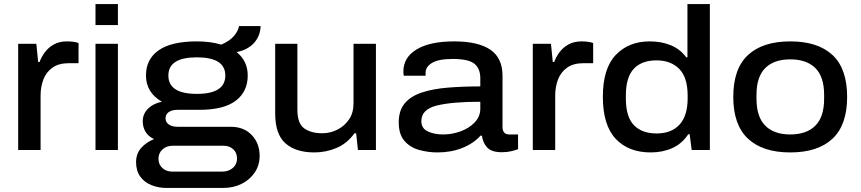

<svg xmlns="http://www.w3.org/2000/svg" viewBox="-20 -743 4263 951"><path d="M70 0V-526H160L169 -436H176Q185 -461 202.5 -484.5Q220 -508 247 -523Q274 -538 312 -538Q346 -538 369 -530V-430H321Q271 -430 240 -408Q209 -386 195 -349.5Q181 -313 181 -270V0Z M453 -619V-723H564V-619ZM453 0V-526H564V0Z M806 188Q765 188 730 174Q695 160 674.5 131.5Q654 103 654 60Q654 18 679.5 -10.5Q705 -39 743 -54Q715 -67 701 -90Q687 -113 687 -142Q687 -179 713.5 -205Q740 -231 782 -239Q703 -285 703 -369Q703 -450 766 -494Q829 -538 955 -538Q1023 -538 1076 -522Q1118 -540 1139 -565Q1160 -590 1164 -614H1271Q1269 -564 1238 -530Q1207 -496 1152 -485Q1207 -441 1207 -369Q1207 -289 1147.5 -244Q1088 -199 968 -199H859Q832 -199 816 -188Q800 -177 800 -157Q800 -138 816 -126.5Q832 -115 861 -115H1123Q1188 -115 1227 -74Q1266 -33 1266 29Q1266 75 1242 111Q1218 147 1177 167.5Q1136 188 1084 188ZM955 -278Q1096 -278 1096 -369Q1096 -459 955 -459Q814 -459 814 -369Q814 -278 955 -278ZM833 107H1081Q1112 107 1133 89Q1154 71 1154 43Q1154 13 1135 -4Q1116 -21 1089 -21H834Q805 -21 785 -3Q765 15 765 43Q765 72 784.5 89.5Q804 107 833 107Z M1537 12Q1445 12 1394 -33Q1343 -78 1343 -181V-526H1453V-200Q1453 -131 1487 -107Q1521 -83 1576 -83Q1617 -83 1652.5 -101.5Q1688 -120 1709.5 -152.5Q1731 -185 1731 -230V-526H1842V0H1753L1744 -83H1736Q1699 -32 1646.5 -10Q1594 12 1537 12Z M2147 12Q2100 12 2055.5 -0.5Q2011 -13 1983 -45.5Q1955 -78 1955 -137Q1955 -196 1985 -231.5Q2015 -267 2070 -285Q2125 -303 2198.5 -309Q2272 -315 2359 -315V-355Q2359 -404 2329.5 -427.5Q2300 -451 2222 -451Q2152 -451 2120 -431.5Q2088 -412 2088 -383V-368H1980Q1978 -377 1978 -389Q1978 -459 2044 -498.5Q2110 -538 2229 -538Q2348 -538 2408.5 -497Q2469 -456 2469 -368V-114Q2469 -77 2503 -77H2546V-4Q2533 1 2512 6Q2491 11 2466 11Q2415 11 2393.5 -12Q2372 -35 2367 -71H2360Q2325 -32 2269.5 -10Q2214 12 2147 12ZM2175 -77Q2219 -77 2261.5 -92.5Q2304 -108 2331.5 -137Q2359 -166 2359 -205V-239Q2218 -239 2142.5 -220Q2067 -201 2067 -143Q2067 -107 2099 -92Q2131 -77 2175 -77Z M2619 0V-526H2709L2718 -436H2725Q2734 -461 2751.5 -484.5Q2769 -508 2796 -523Q2823 -538 2861 -538Q2895 -538 2918 -530V-430H2870Q2820 -430 2789 -408Q2758 -386 2744 -349.5Q2730 -313 2730 -270V0Z M3203 12Q3093 12 3029.5 -55.5Q2966 -123 2966 -264Q2966 -404 3030 -471Q3094 -538 3198 -538Q3257 -538 3303.5 -518.5Q3350 -499 3379 -459H3385V-723H3496V0H3406L3396 -78H3389Q3358 -31 3310 -9.5Q3262 12 3203 12ZM3232 -82Q3306 -82 3346 -126Q3386 -170 3386 -256V-269Q3386 -360 3344 -402Q3302 -444 3232 -444Q3158 -444 3119 -402Q3080 -360 3080 -271V-254Q3080 -165 3119.5 -123.5Q3159 -82 3232 -82Z M3894 12Q3758 12 3685 -56Q3612 -124 3612 -263Q3612 -403 3685 -470.5Q3758 -538 3894 -538Q4031 -538 4103.5 -470.5Q4176 -403 4176 -263Q4176 -124 4103.5 -56Q4031 12 3894 12ZM3894 -77Q3975 -77 4018.5 -120.5Q4062 -164 4062 -254V-273Q4062 -363 4018.5 -406Q3975 -449 3894 -449Q3814 -449 3770.5 -406Q3727 -363 3727 -273V-254Q3727 -164 3770.5 -120.5Q3814 -77 3894 -77Z"/></svg>

Font: Archivo SemiExpanded Medium
Style: Regular
Weight: 500
Width: 6
Designer: Hector Gatti
Foundry: Omnibus-Type
Version: Version 2.001; ttfautohint (v1.8.3)